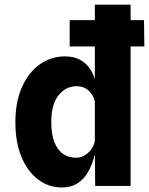

<svg xmlns="http://www.w3.org/2000/svg" viewBox="-20 -798 640 824"><path d="M279 -598.5V-711.5H598L599.5 -598.5ZM246 6.5Q188.5 6.5 143.2 -27.8Q98 -62 72 -124.8Q46 -187.5 46 -273Q46 -360.5 74.2 -424Q102.5 -487.5 150.8 -521.8Q199 -556 258.5 -556Q295.5 -556 322.5 -542Q349.5 -528 367 -501.5Q384.5 -475 392 -438L409.5 -392L387 -362.5Q382 -382.5 371.2 -397Q360.5 -411.5 345 -419.8Q329.5 -428 309 -428Q262 -428 231 -388.8Q200 -349.5 200 -273.5Q200 -223 213 -189Q226 -155 250 -138Q274 -121 306.5 -121Q326 -121 343 -131Q360 -141 371.8 -157.5Q383.5 -174 387 -193L392.5 -171L387 -134Q375.5 -90 357 -58.5Q338.5 -27 311.2 -10.2Q284 6.5 246 6.5ZM388.5 0 387 -174V-778H540.5V0Z"/></svg>

Font: Spline Sans Mono
Style: Bold
Weight: 700
Designer: Eben Sorkin, Mirko Velimirovic
Foundry: Sorkin Type
Version: Version 1.004